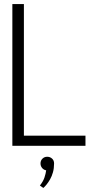

<svg xmlns="http://www.w3.org/2000/svg" viewBox="-20 -720 464 948"><path d="M177 196 194 208Q201 202 210 191Q219 180 227.5 165Q236 150 241.5 130.5Q247 111 247 87Q247 72 237 63Q227 54 213 54Q199 54 189.5 63.5Q180 73 180 87Q180 100 188 109.5Q196 119 208 121Q206 137 199.5 156.5Q193 176 177 196ZM41 0H402V-50H98V-700H41Z"/></svg>

Font: Advent Pro
Style: Regular
Weight: 400
Designer: VivaRado, Andreas Kalpakidis
Foundry: VivaRado, Andreas Kalpakidis
Version: Version 3.000